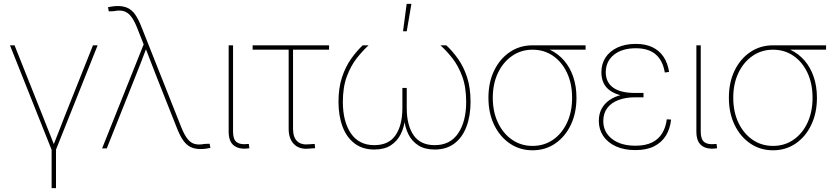

<svg xmlns="http://www.w3.org/2000/svg" viewBox="-20 -762 4279 986"><path d="M246.6 11.2 31.2 -529.3H54.7L200.2 -164.1Q215.3 -127 229.7 -89.4Q244.1 -51.8 259.3 -14.6H253.4Q268.6 -51.8 283 -89.4Q297.4 -127 312 -164.1L457.5 -529.3H481.4L265.6 11.2ZM245.1 204.1V-3.9H267.6V204.1Z M504.4 0 717.8 -534.2 683.6 -620.6Q668.5 -658.2 652.3 -678.5Q636.2 -698.7 615.2 -704.8Q594.2 -710.9 564.9 -704.6L538.6 -703.6L534.7 -725.1Q549.8 -728 560.8 -729.5Q571.8 -731 585.4 -731Q614.7 -731 636 -720.9Q657.2 -710.9 673.3 -688.5Q689.5 -666 704.6 -628.4L911.6 -106.9Q926.8 -69.3 942.9 -48.8Q959 -28.3 980 -22.7Q1001 -17.1 1030.3 -22.9L1056.6 -23.9L1060.5 -2.4Q1045.4 0.5 1034.4 2Q1023.4 3.4 1009.8 3.4Q980.5 3.4 959.5 -6.6Q938.5 -16.6 922.1 -39.1Q905.8 -61.5 890.6 -99.1L785.2 -365.2Q770 -403.3 755.6 -441.4Q741.2 -479.5 726.1 -517.6H732.9Q718.3 -479.5 703.9 -441.4Q689.5 -403.3 673.8 -365.2L528.3 0Z M1251.5 0.5Q1205.6 5.4 1179.9 -15.6Q1154.3 -36.6 1154.3 -85.9V-529.3H1176.8V-85.9Q1176.8 -45.4 1195.8 -31.7Q1214.8 -18.1 1251 -22.5Q1253.4 -22.5 1254.4 -22.5Q1255.4 -22.5 1257.8 -22.5L1260.7 -0.5Q1258.3 -0.5 1256.1 -0.2Q1253.9 0 1251.5 0.5Z M1569.3 1Q1518.6 6.8 1490.5 -21Q1462.4 -48.8 1462.4 -100.6V-506.8H1277.3V-529.3H1669.9V-506.8H1484.9V-100.6Q1484.9 -57.1 1506.1 -36.9Q1527.3 -16.6 1567.4 -21Q1574.7 -21.5 1581.8 -22Q1588.9 -22.5 1596.2 -22.9L1598.1 -1Q1591.3 -0.5 1584 0Q1576.7 0.5 1569.3 1Z M1902.3 5.9Q1841.8 5.9 1800.8 -25.4Q1759.8 -56.6 1739 -112.1Q1718.3 -167.5 1718.3 -239.3Q1718.3 -311.5 1736.6 -366Q1754.9 -420.4 1783.4 -460.4Q1812 -500.5 1842.8 -529.3H1873Q1843.3 -502.4 1812.7 -463.9Q1782.2 -425.3 1761.5 -370.4Q1740.7 -315.4 1740.7 -238.3Q1740.7 -138.7 1781.7 -77.6Q1822.8 -16.6 1902.3 -16.6Q1976.6 -16.6 2011.5 -67.9Q2046.4 -119.1 2046.4 -207V-310.5H2068.8V-207Q2068.8 -119.1 2103.8 -67.9Q2138.7 -16.6 2212.4 -16.6Q2292 -16.6 2333 -77.6Q2374 -138.7 2374 -238.3Q2374 -315.4 2353.5 -370.4Q2333 -425.3 2302.5 -463.9Q2272 -502.4 2241.7 -529.3H2272Q2303.2 -500.5 2331.8 -460.4Q2360.4 -420.4 2378.4 -366Q2396.5 -311.5 2396.5 -239.3Q2396.5 -167.5 2375.7 -112.1Q2355 -56.6 2314 -25.4Q2272.9 5.9 2212.4 5.9Q2161.1 5.9 2127.9 -15.6Q2094.7 -37.1 2077.1 -72.8Q2059.6 -108.4 2055.7 -150.9H2059.6Q2055.7 -108.4 2037.8 -72.8Q2020 -37.1 1986.8 -15.6Q1953.6 5.9 1902.3 5.9ZM2049.8 -601.6 2068.4 -742.2H2092.8L2068.8 -601.6Z M2714.8 9.8Q2649.4 9.8 2598.1 -25.1Q2546.9 -60.1 2517.6 -120.8Q2488.3 -181.6 2488.3 -259.8Q2488.3 -338.9 2517.6 -399.4Q2546.9 -460 2598.1 -494.6Q2649.4 -529.3 2714.8 -529.3H2987.3V-506.8H2772.9H2714.8Q2656.2 -506.8 2610.1 -475.1Q2564 -443.4 2537.4 -387.9Q2510.7 -332.5 2510.7 -259.8Q2510.7 -187.5 2537.4 -131.6Q2564 -75.7 2610.1 -44.2Q2656.2 -12.7 2714.8 -12.7Q2773.9 -12.7 2819.8 -44.2Q2865.7 -75.7 2891.8 -131.6Q2918 -187.5 2918 -259.8Q2918 -332.5 2891.8 -388.2Q2865.7 -443.8 2819.8 -475.3Q2773.9 -506.8 2714.8 -506.8V-525.4Q2764.2 -525.4 2805.2 -505.9Q2846.2 -486.3 2876.7 -451.2Q2907.2 -416 2923.8 -367.4Q2940.4 -318.8 2940.4 -259.8Q2940.4 -181.6 2911.4 -120.8Q2882.3 -60.1 2831.5 -25.1Q2780.8 9.8 2714.8 9.8Z M3243.2 8.8Q3185.1 8.8 3142.8 -10.5Q3100.6 -29.8 3077.9 -63.7Q3055.2 -97.7 3055.2 -141.1Q3055.2 -176.3 3069.3 -202.9Q3083.5 -229.5 3109.1 -247.6Q3134.8 -265.6 3170.9 -274.7Q3207 -283.7 3251 -283.7H3284.7V-262.2H3239.7Q3193.4 -262.2 3156.5 -248.5Q3119.6 -234.9 3098.9 -207.5Q3078.1 -180.2 3078.1 -140.6Q3078.1 -84 3122.8 -48.8Q3167.5 -13.7 3243.2 -13.7Q3294.9 -13.7 3328.6 -30.5Q3362.3 -47.4 3380.6 -77.6Q3398.9 -107.9 3404.3 -149.4L3426.3 -147.9Q3421.4 -101.1 3399.9 -65.9Q3378.4 -30.8 3339.6 -11Q3300.8 8.8 3243.2 8.8ZM3249 -263.7Q3205.1 -263.7 3171.4 -271.7Q3137.7 -279.8 3114.5 -295.7Q3091.3 -311.5 3079.8 -335.4Q3068.4 -359.4 3068.4 -391.1Q3068.4 -434.6 3090.1 -467.3Q3111.8 -500 3151.6 -518.3Q3191.4 -536.6 3245.1 -536.6Q3294.9 -536.6 3330.6 -519.5Q3366.2 -502.4 3387.7 -470.2Q3409.2 -438 3416 -392.6L3394 -389.6Q3383.8 -451.2 3347.2 -482.7Q3310.5 -514.2 3245.1 -514.2Q3174.3 -514.2 3132.8 -480.7Q3091.3 -447.3 3090.8 -391.6Q3090.8 -339.4 3128.9 -312Q3167 -284.7 3239.7 -284.7H3284.7V-263.7Z M3653.3 0.5Q3607.4 5.4 3581.8 -15.6Q3556.2 -36.6 3556.2 -85.9V-529.3H3578.6V-85.9Q3578.6 -45.4 3597.7 -31.7Q3616.7 -18.1 3652.8 -22.5Q3655.3 -22.5 3656.2 -22.5Q3657.2 -22.5 3659.7 -22.5L3662.6 -0.5Q3660.2 -0.5 3658 -0.2Q3655.8 0 3653.3 0.5Z M3949.7 9.8Q3884.3 9.8 3833 -25.1Q3781.7 -60.1 3752.4 -120.8Q3723.1 -181.6 3723.1 -259.8Q3723.1 -338.9 3752.4 -399.4Q3781.7 -460 3833 -494.6Q3884.3 -529.3 3949.7 -529.3H4222.2V-506.8H4007.8H3949.7Q3891.1 -506.8 3845 -475.1Q3798.8 -443.4 3772.2 -387.9Q3745.6 -332.5 3745.6 -259.8Q3745.6 -187.5 3772.2 -131.6Q3798.8 -75.7 3845 -44.2Q3891.1 -12.7 3949.7 -12.7Q4008.8 -12.7 4054.7 -44.2Q4100.6 -75.7 4126.7 -131.6Q4152.8 -187.5 4152.8 -259.8Q4152.8 -332.5 4126.7 -388.2Q4100.6 -443.8 4054.7 -475.3Q4008.8 -506.8 3949.7 -506.8V-525.4Q3999 -525.4 4040 -505.9Q4081.1 -486.3 4111.6 -451.2Q4142.1 -416 4158.7 -367.4Q4175.3 -318.8 4175.3 -259.8Q4175.3 -181.6 4146.2 -120.8Q4117.2 -60.1 4066.4 -25.1Q4015.6 9.8 3949.7 9.8Z"/></svg>

Font: Inter 24pt Thin
Style: Regular
Weight: 250
Designer: Rasmus Andersson
Foundry: rsms
Version: Version 4.001;git-66647c0bb